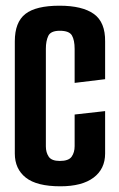

<svg xmlns="http://www.w3.org/2000/svg" viewBox="-20 -647 416 674"><path d="M192 7Q109 7 70.5 -23.5Q32 -54 32 -108V-502Q32 -569 69 -598Q106 -627 189 -627Q269 -627 309.5 -598Q350 -569 349 -501V-369L242 -356V-475Q242 -506 232.5 -522.5Q223 -539 190 -539Q158 -539 149.5 -521Q141 -503 141 -476V-133Q141 -112 151 -97Q161 -82 190 -82Q221 -82 231.5 -97Q242 -112 242 -134V-245L349 -257V-108Q349 -54 308.5 -23.5Q268 7 192 7Z"/></svg>

Font: Smooch Sans Thin
Style: Bold
Weight: 700
Version: Version 1.010